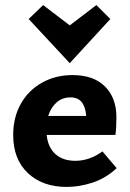

<svg xmlns="http://www.w3.org/2000/svg" viewBox="-20 -729 514 757"><path d="M440 -66Q397 -26 345 -9Q293 8 243 8Q148 8 90 -46.5Q32 -101 32 -197Q32 -266 62 -319.5Q92 -373 145.5 -403Q199 -433 266 -433Q349 -433 394 -388Q439 -343 439 -267Q439 -222 435 -197H164Q169 -148 198.5 -121.5Q228 -95 277 -95Q333 -95 384 -132ZM170 -272H320Q317 -308 302 -326.5Q287 -345 258 -345Q226 -345 203.5 -325.5Q181 -306 170 -272ZM93 -654 150 -709 255 -629 360 -709 415 -654 255 -480Z"/></svg>

Font: Ysabeau Ultrabold
Style: Regular
Weight: 800
Designer: Christian Thalmann (Catharsis Fonts)
Version: Version 0.003